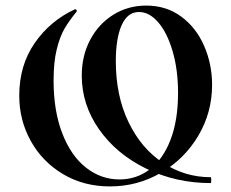

<svg xmlns="http://www.w3.org/2000/svg" viewBox="-20 -656 829 688"><path d="M49 -313Q49 -422 104.5 -502Q160 -582 249 -623H250Q252 -623 254 -620Q256 -617 255 -615Q228 -582 211.5 -554Q195 -526 183.5 -480Q172 -434 172 -367Q172 -259 203 -178.5Q234 -98 288 -55.5Q342 -13 408 -13Q469 -13 516.5 -49Q564 -85 591 -155Q618 -225 618 -323Q618 -406 598.5 -472.5Q579 -539 547 -576Q515 -613 478 -613Q437 -613 416 -566Q395 -519 395 -437Q395 -313 440.5 -218.5Q486 -124 564 -72.5Q642 -21 735 -21Q737 -21 737 -11Q737 0 735 0Q610 0 503.5 -52Q397 -104 335 -192.5Q273 -281 273 -385Q273 -457 303.5 -514Q334 -571 386.5 -603.5Q439 -636 504 -636Q576 -636 629.5 -596.5Q683 -557 711.5 -491.5Q740 -426 740 -352Q740 -253 690.5 -169.5Q641 -86 557 -37Q473 12 374 12Q280 12 206 -32Q132 -76 90.5 -150.5Q49 -225 49 -313Z"/></svg>

Font: Cormorant SC
Style: Bold
Weight: 700
Designer: Christian Thalmann (Catharsis Fonts)
Foundry: Catharsis Fonts
Version: Version 4.000